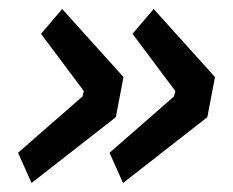

<svg xmlns="http://www.w3.org/2000/svg" viewBox="-20 -493 517 426"><path d="M20 -154 163 -279 166 -291 71 -418 118 -473 254 -322 237 -233 50 -87ZM223 -154 366 -279 369 -291 274 -418 321 -473 457 -322 440 -233 253 -87Z"/></svg>

Font: IBM Plex Sans Cond Medm
Style: Italic
Weight: 500
Width: 3
Italic angle: -11°
Designer: Mike Abbink, Paul van der Laan, Pieter van Rosmalen
Foundry: Bold Monday
Version: Version 1.3